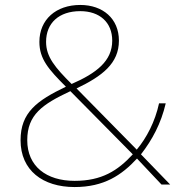

<svg xmlns="http://www.w3.org/2000/svg" viewBox="-20 -745 742 775"><path d="M304 -725C206 -725 139 -666 139 -576C139 -507 176 -465 246 -395C129 -339 63 -291 63 -179C63 -57 153 10 281 10C400 10 471 -38 533 -105L632 0H667L549 -122C594 -180 630 -246 649 -328H622C606 -254 572 -189 532 -141L289 -388C393 -438 460 -489 460 -581C460 -670 395 -725 304 -725ZM304 -700C382 -700 433 -655 433 -581C433 -499 370 -450 269 -406C203 -472 166 -515 166 -576C166 -652 218 -700 304 -700ZM264 -377 516 -122C455 -56 391 -15 281 -15C167 -15 90 -74 90 -179C90 -282 151 -324 264 -377Z"/></svg>

Font: Noto Sans Lao Thin
Style: Regular
Weight: 100
Designer: Monotype Design Team
Foundry: Monotype Imaging Inc.
Version: Version 2.003